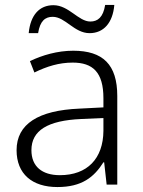

<svg xmlns="http://www.w3.org/2000/svg" viewBox="-20 -746 576 776"><path d="M96 -612H134C142 -662 163 -678 193 -678C244 -678 280 -612 342 -612C399 -612 436 -654 442 -726H405C397 -676 375 -659 345 -659C297 -659 258 -725 196 -725C139 -725 103 -685 96 -612ZM276 -541C212 -541 151 -523 101 -499L119 -453C170 -478 219 -493 274 -493C355 -493 398 -454 398 -349V-312L301 -307C135 -300 47 -245 47 -139C47 -43 110 10 212 10C311 10 360 -30 398 -90H401L411 0H454V-358C454 -485 396 -541 276 -541ZM308 -265 398 -269V-217C397 -105 333 -38 222 -38C150 -38 107 -73 107 -139C107 -219 173 -259 308 -265Z"/></svg>

Font: Noto Sans Ethiopic Light
Style: Regular
Weight: 300
Designer: Monotype Design Team
Foundry: Monotype Imaging Inc.
Version: Version 2.102